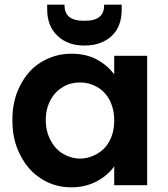

<svg xmlns="http://www.w3.org/2000/svg" viewBox="-20 -793 718 822"><path d="M33 -279C33 -279 33 -279 33 -279C33 -222 44 -172 67 -129C89 -85 119 -51 158 -27C196 -3 238 9 285 9C285 9 285 9 285 9C326 9 363 0 395 -17C426 -34 451 -55 469 -81C469 -81 469 0 469 0C469 0 610 0 610 0C610 0 610 -554 610 -554C610 -554 469 -554 469 -554C469 -554 469 -475 469 -475C469 -475 469 -475 469 -475C450 -500 426 -521 395 -538C364 -555 327 -563 286 -563C286 -563 286 -563 286 -563C239 -563 196 -551 158 -528C119 -505 89 -471 67 -428C44 -385 33 -335 33 -279ZM469 -277C469 -277 469 -277 469 -277C469 -243 462 -214 449 -190C436 -165 418 -147 395 -134C372 -121 348 -114 322 -114C322 -114 322 -114 322 -114C297 -114 273 -121 251 -134C228 -147 210 -167 197 -192C183 -217 176 -246 176 -279C176 -279 176 -279 176 -279C176 -312 183 -341 197 -366C210 -390 228 -408 250 -421C272 -434 296 -440 322 -440C322 -440 322 -440 322 -440C348 -440 372 -434 395 -421C418 -408 436 -389 449 -365C462 -340 469 -311 469 -277ZM501 -752C501 -752 501 -773 501 -773C501 -773 426 -773 426 -773C426 -773 426 -773 426 -773C426 -750 420 -733 407 -722C394 -710 372 -704 341 -704C341 -704 341 -704 341 -704C310 -704 288 -710 275 -722C262 -733 256 -750 256 -773C256 -773 182 -773 182 -773C182 -773 182 -753 182 -753C182 -753 182 -753 182 -753C182 -705 197 -667 226 -640C255 -612 293 -598 341 -598C341 -598 341 -598 341 -598C390 -598 429 -612 458 -639C487 -666 501 -704 501 -752Z"/></svg>

Font: Girnar Poppins
Style: SemiBold
Weight: 500
Designer: Ninad Kale (Devanagari), Jonny Pinhorn (Latin)
Foundry: Indian Type Foundry
Version: ""